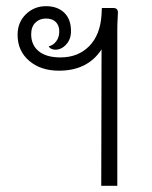

<svg xmlns="http://www.w3.org/2000/svg" viewBox="-20 -602 494 622"><path d="M362 -561Q362 -555 361 -539Q360 -523 360 -505V0H308L309 -442Q264 -373 171 -373Q112 -373 74.5 -405Q37 -437 37 -489Q37 -530 64 -556Q91 -582 129 -582Q166 -582 188 -561Q210 -540 210 -501Q210 -475 194.5 -458Q179 -441 159 -441Q152 -441 146 -444Q140 -447 138 -452Q152 -455 162 -468Q172 -481 172 -500Q172 -520 160.5 -531Q149 -542 129 -542Q108 -542 94.5 -528.5Q81 -515 81 -491Q81 -456 105.5 -436Q130 -416 176 -416Q233 -416 269 -452.5Q305 -489 309 -555L310 -576H348Q362 -576 362 -561Z"/></svg>

Font: Krub Light
Style: Regular
Weight: 300
Designer: Ekaluck Peanpanawate
Foundry: Cadson Demak Co.,Ltd.
Version: Version 1.000; ttfautohint (v1.6)